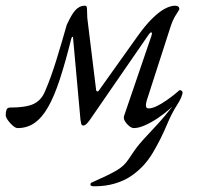

<svg xmlns="http://www.w3.org/2000/svg" viewBox="-61 -435 716 673"><path d="M270 218Q262 218 259 216.5Q256 215 256 212Q256 207 259 205.5Q262 204 269 201Q321 178 347.5 162.5Q374 147 389 124Q413 87 428.5 69Q444 51 461 33Q475 18 494 -2.5Q513 -23 542 -60L539 -66L579 -110Q577 -94 559 -66Q541 -38 525 0Q503 53 474 101.5Q445 150 400 181Q387 190 373 196.5Q359 203 342.5 208Q326 213 308 215.5Q290 218 270 218ZM1 14Q-6 14 -15.5 6Q-25 -2 -33 -13Q-41 -24 -41 -32Q-41 -43 -38 -50.5Q-35 -58 -26 -58Q30 -58 56.5 -70.5Q83 -83 96 -113Q117 -161 137 -226Q157 -291 173 -348Q181 -365 188 -377.5Q195 -390 202 -398Q209 -406 217.5 -410.5Q226 -415 238 -415Q244 -415 244 -401.5Q244 -388 245 -372L276 -119Q277 -115 280 -114.5Q283 -114 285 -117L419 -305Q448 -346 472.5 -370Q497 -394 517 -404.5Q537 -415 552 -415Q559 -415 563 -412.5Q567 -410 567.5 -405.5Q568 -401 564 -396Q559 -389 551.5 -376Q544 -363 538 -345L457 -94Q450 -74 450.5 -64.5Q451 -55 460 -55Q472 -55 488.5 -63Q505 -71 521.5 -82.5Q538 -94 550.5 -104Q563 -114 567 -118Q568 -119 570 -119Q573 -119 576 -116.5Q579 -114 579 -110Q579 -102 567 -87Q555 -72 535.5 -54.5Q516 -37 493 -21.5Q470 -6 447.5 4Q425 14 408 14Q401 14 392 7Q383 0 377 -10Q371 -20 374 -29L469 -307Q473 -318 470.5 -321Q468 -324 461 -315L259 -22Q252 -11 244.5 -3Q237 5 231 5Q225 5 223.5 -2Q222 -9 221 -16L195 -303Q195 -306 193 -306Q191 -306 189 -300Q168 -216 148.5 -156.5Q129 -97 107.5 -59.5Q86 -22 60 -4Q34 14 1 14Z"/></svg>

Font: EB Garamond
Style: Italic
Weight: 400
Italic angle: -17.2°
Designer: Georg Duffner and Octavio Pardo
Foundry: Georg Duffner
Version: Version 1.001